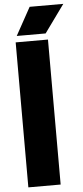

<svg xmlns="http://www.w3.org/2000/svg" viewBox="-65 -1032 459 1066"><g transform="rotate(-5 165.0 -499.0)"><path d="M48.5 0V-808H228.5V0ZM57.5 -843 143 -998H330.5L218.5 -843Z"/></g></svg>

Font: Encode Sans Semi Condensed ExBd
Style: Regular
Weight: 800
Width: 4
Designer: Multiple Designers
Foundry: Impallari Type
Version: Version 2.000